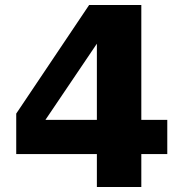

<svg xmlns="http://www.w3.org/2000/svg" viewBox="-20 -703 735 769"><path d="M337 -683 45 -248V-86H368V46H546V-86H650V-223H546V-683ZM368 -528V-223H162Z"/></svg>

Font: Iranian Sans Web
Style: Bold
Weight: 700
Designer: Hooman Mehr, Hadi Navid in Neviseh Pardaz Co. Ltd. (http://nevisa.com)
Foundry: http://font-store.ir
Version: 5.0.2 build 3/9/1393